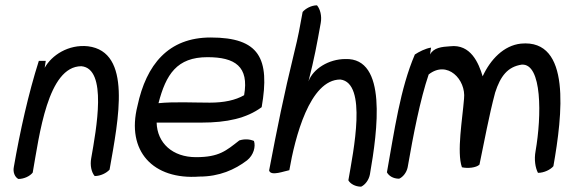

<svg xmlns="http://www.w3.org/2000/svg" viewBox="-20 -640 2132 722"><path d="M32 -12C28 8 36 26 49 33C71 33 93 22 103 9C128 -131 159 -391 286 -391C385 -382 342 -154 323 -45C318 -18 324 8 336 22C358 22 380 11 392 -2C426 -194 477 -445 311 -466C237 -474 174 -432 148 -385L152 -411H126C87 -289 55 -145 32 -12Z M497 -242C454 -72 555 37 730 24C805 24 863 -2 909 -37C934 -57 942 -89 935 -110C918 -117 900 -118 880 -112C830 -73 804 -49 717 -49C629 -49 571 -102 569 -179H738C833 -179 907 -195 964 -237C996 -421 955 -499 772 -499C613 -499 530 -397 497 -242ZM576 -252C604 -360 645 -425 760 -425C864 -425 917 -390 898 -282C865 -263 822 -254 769 -254C706 -254 637 -258 576 -252Z M992 1C998 24 1050 3 1068 0C1089 -121 1144 -341 1260 -341C1362 -328 1309 -72 1290 38C1297 51 1316 62 1338 62C1353 55 1367 37 1371 16C1400 -150 1437 -423 1279 -418C1216 -418 1157 -381 1140 -334C1162 -420 1172 -475 1186 -553C1191 -580 1184 -606 1172 -620C1151 -620 1129 -608 1118 -595C1108 -539 1101 -501 1087 -445C1046 -277 1023 -161 992 1Z M1435 8C1442 21 1458 32 1481 32C1495 26 1509 9 1513 -11C1534 -132 1560 -266 1592 -360C1662 -415 1733 -341 1725 -269C1719 -192 1697 -68 1717 -11C1738 -6 1771 -9 1783 -21C1802 -111 1818 -202 1842 -292C1862 -354 1889 -389 1942 -397C2019 -402 2017 -204 1994 -72C1988 -40 1993 -9 2003 10C2026 10 2050 -2 2061 -15C2095 -208 2129 -494 1939 -476C1874 -469 1824 -416 1795 -353C1780 -403 1750 -475 1673 -466C1641 -464 1611 -461 1597 -435L1601 -461C1580 -458 1555 -445 1540 -435C1485 -307 1463 -148 1435 8Z"/></svg>

Font: Snowfall
Style: Obl
Weight: 400
Designer: Jasper
Foundry: Cannot Into Space Fonts
Version: Version 0.9